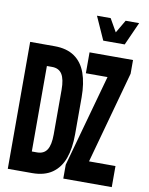

<svg xmlns="http://www.w3.org/2000/svg" viewBox="-95 -954 791 1022"><g transform="rotate(10 300.0 -442.5)"><path d="M19 0V-686H151Q217 -686 259 -657Q301 -628 320.5 -573.5Q340 -519 340 -443V-243Q340 -167 320.5 -113Q301 -59 259 -29.5Q217 0 151 0ZM129 -113H157Q194 -113 211 -139.5Q228 -166 228 -223V-464Q228 -521 211 -548Q194 -575 157 -575H129ZM319 0V-75L457 -573H340V-686H575V-612L438 -114H581V0ZM401 -760 345 -885H419L459 -815L500 -885H573L517 -760Z"/></g></svg>

Font: Chivo Mono SemiBold
Style: Regular
Weight: 600
Monospace: yes
Designer: Hector Gatti
Foundry: Omnibus-Type
Version: Version 1.008